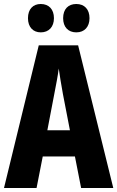

<svg xmlns="http://www.w3.org/2000/svg" viewBox="-20 -992 587 961"><path d="M120 -901C120 -856 146 -830 184 -830C225 -830 250 -858 250 -901C250 -945 225 -972 184 -972C146 -972 120 -947 120 -901ZM296 -901C296 -857 321 -830 362 -830C403 -830 428 -858 428 -901C428 -945 403 -972 362 -972C322 -972 296 -947 296 -901ZM386 -51H547L371 -765H174L0 -51H163L194 -209H355ZM295 -521 330 -340H217L252 -523C260 -564 270 -615 274 -649C280 -611 285 -573 295 -521Z"/></svg>

Font: Noto Sans Tamil UI ExtraCondensed ExtraBold
Style: Regular
Weight: 800
Width: 2
Designer: Jelle Bosma - Monotype Design Team
Foundry: Monotype Imaging Inc.
Version: Version 2.004